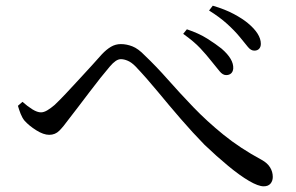

<svg xmlns="http://www.w3.org/2000/svg" viewBox="-20 -722 1040 675"><path d="M724 -506Q706 -529 684 -552.5Q662 -576 624 -603L637 -619Q679 -605 709 -586Q739 -567 759 -551Q802 -514 800 -481Q799 -470 792.5 -464Q786 -458 775 -458Q763 -458 752 -471.5Q741 -485 724 -506ZM823 -592Q805 -614 778.5 -638Q752 -662 715 -685L728 -702Q772 -689 802.5 -672.5Q833 -656 851 -641Q897 -603 897 -568Q897 -557 891 -550.5Q885 -544 874 -544Q862 -544 851.5 -557Q841 -570 823 -592ZM43 -350 59 -364Q77 -348 94 -337.5Q111 -327 124 -327Q134 -327 146 -334Q158 -341 172 -353Q190 -370 212 -393.5Q234 -417 258 -443Q282 -469 303 -492Q324 -515 338 -531Q354 -548 370 -557.5Q386 -567 405 -567Q425 -567 445.5 -559Q466 -551 489 -527Q529 -489 570.5 -442Q612 -395 659.5 -345.5Q707 -296 765.5 -248.5Q824 -201 900 -160Q920 -149 929.5 -133.5Q939 -118 939 -100Q939 -86 931 -76.5Q923 -67 907 -67Q888 -67 855.5 -86Q823 -105 782.5 -138.5Q742 -172 699 -213Q657 -256 615.5 -304Q574 -352 534.5 -400Q495 -448 456 -489Q442 -503 429 -508.5Q416 -514 405 -514Q396 -514 386.5 -507.5Q377 -501 366 -488Q353 -473 333.5 -448.5Q314 -424 294 -397.5Q274 -371 254.5 -345.5Q235 -320 221 -302Q203 -277 188.5 -262.5Q174 -248 153 -248Q133 -248 107.5 -264Q82 -280 66 -298Q58 -308 52.5 -322Q47 -336 43 -350Z"/></svg>

Font: Early Summer Mincho
Style: Regular
Weight: 400
Designer: GuiWonder
Version: Version 1.002